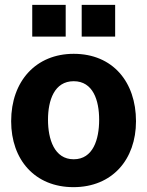

<svg xmlns="http://www.w3.org/2000/svg" viewBox="-20 -762 608 792"><path d="M283 10C443 10 541 -104 541 -262C541 -424 445 -540 284 -540C129 -540 26 -428 26 -262C26 -103 124 10 283 10ZM113 -742V-611H251V-742ZM317 -742V-611H455V-742ZM284 -105C204 -105 178 -188 178 -268C178 -348 204 -427 284 -427C364 -427 389 -348 389 -268C389 -187 364 -105 284 -105Z"/></svg>

Font: Cheyenne Sans
Style: Bold
Weight: 700
Designer: The Public Sans project authors (U.S. Web Design System), Libre Franklin designed by Pablo Impallari and Rodrigo Fuenzal
Foundry: The Cheyenne Sans Project Authors
Version: Version 2.007